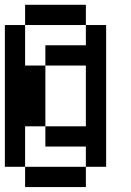

<svg xmlns="http://www.w3.org/2000/svg" viewBox="-20 -853 540 790"><path d="M0 -166.7V-750H83.3V-583.3H166.7V-333.3H83.3V-166.7ZM83.3 -166.7H333.3V-83.3H83.3ZM83.3 -750V-833.3H333.3V-750ZM166.7 -333.3H333.3V-583.3H166.7V-666.7H333.3V-750H416.7V-166.7H333.3V-250H166.7Z"/></svg>

Font: GalmuriMono11 Regular
Style: Regular
Weight: 400
Designer: Lee Minseo (quiple)
Version: Version 2.399;hotconv 1.1.1;makeotfexe 2.6.0 DEVELOPMENT